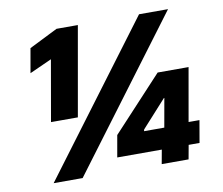

<svg xmlns="http://www.w3.org/2000/svg" viewBox="-77 -794 1028 887"><g transform="rotate(-10 436.5 -350.0)"><path d="M624 -66H415L433 -168L667 -420H812L768 -170H819L801 -66H750L738 0H612ZM653 -164 677 -299H675L560 -172L558 -164ZM765 -700 241 0H105L629 -700ZM192 -566 88 -519 108 -633 242 -700H342L268 -280H142Z"/></g></svg>

Font: Chakra Petch
Style: Bold Italic
Weight: 700
Italic angle: -10°
Designer: Katatrad Aksorn Co.,Ltd.
Foundry: Cadson Demak Co.,Ltd.
Version: Version 1.000; ttfautohint (v1.6)